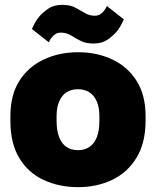

<svg xmlns="http://www.w3.org/2000/svg" viewBox="-20 -760 645 794"><path d="M303 14Q225 14 161 -15.5Q97 -45 60 -106Q23 -167 23 -260V-280Q23 -367 60 -425.5Q97 -484 161 -514Q225 -544 303 -544Q381 -544 444.5 -514Q508 -484 545 -425.5Q582 -367 582 -280V-260Q582 -170 545 -108.5Q508 -47 444.5 -16.5Q381 14 303 14ZM303 -139Q330 -139 350 -152.5Q370 -166 380.5 -193Q391 -220 391 -260V-280Q391 -315 380.5 -340Q370 -365 350 -378Q330 -391 303 -391Q274 -391 254.5 -378Q235 -365 224.5 -340Q214 -315 214 -280V-260Q214 -220 224.5 -193Q235 -166 254.5 -152.5Q274 -139 303 -139ZM422 -735 492 -680Q486 -666 479 -653.5Q472 -641 463 -630Q447 -611 424 -595.5Q401 -580 367 -580Q335 -580 313.5 -591Q292 -602 273.5 -613.5Q255 -625 232 -625Q218 -625 209 -619Q200 -613 194 -605Q190 -601 187 -595.5Q184 -590 182 -585L112 -640Q118 -654 125 -666.5Q132 -679 141 -690Q157 -709 180 -724.5Q203 -740 237 -740Q270 -740 291.5 -728.5Q313 -717 331.5 -706Q350 -695 372 -695Q385 -695 394.5 -701Q404 -707 410 -715Q414 -720 417 -725Q420 -730 422 -735Z"/></svg>

Font: Golos Text ExtraBold
Style: Regular
Weight: 800
Designer: A.Korolkova, Vitaly Kuzmin
Foundry: ParaType Ltd
Version: Version 2.004